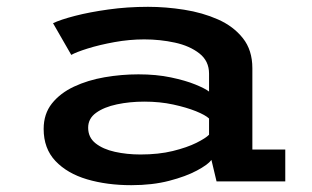

<svg xmlns="http://www.w3.org/2000/svg" viewBox="-20 -532 915 563"><path d="M365 11Q293.5 11 235.2 -6.2Q177 -23.5 142.5 -60Q108 -96.5 108 -154Q108 -198 132.2 -228.5Q156.5 -259 197 -278Q237.5 -297 286.8 -305.5Q336 -314 386 -314Q438.5 -314 481.2 -305Q524 -296 552.8 -284.2Q581.5 -272.5 593 -263.5V-316Q593 -353 564.8 -375.2Q536.5 -397.5 493 -407Q449.5 -416.5 403 -416.5Q359.5 -416.5 315.5 -408.5Q271.5 -400.5 237.2 -389.8Q203 -379 189 -371L135.5 -464Q157.5 -474.5 200 -485.5Q242.5 -496.5 298 -504.2Q353.5 -512 414 -512Q466 -512 520 -503.5Q574 -495 619.2 -475Q664.5 -455 692.2 -420Q720 -385 720 -332V-93.5H816.5V0H615L600 -63Q589.5 -49 557.2 -31.8Q525 -14.5 476 -1.8Q427 11 365 11ZM392 -79Q445 -79 486.8 -89.2Q528.5 -99.5 556 -113.2Q583.5 -127 593 -137V-184.5Q582.5 -194.5 554.8 -205.8Q527 -217 488 -225.5Q449 -234 403 -234Q360.5 -234 322.8 -226Q285 -218 261.8 -201.2Q238.5 -184.5 238.5 -157.5Q238.5 -129 260.2 -111.8Q282 -94.5 317 -86.8Q352 -79 392 -79Z"/></svg>

Font: Trispace SemiExpanded Medium
Style: Regular
Weight: 500
Width: 6
Designer: Tyler Finck
Foundry: Etcetera Type Company
Version: Version 1.210; ttfautohint (v1.8.3)